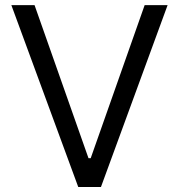

<svg xmlns="http://www.w3.org/2000/svg" viewBox="-20 -748 716 768"><path d="M118.2 -727.5 334 -115.2H342.8L558.6 -727.5H650.4L383.8 0H293L25.4 -727.5Z"/></svg>

Font: Inter V
Style: 
Weight: 400
Designer: Rasmus Andersson
Foundry: rsms
Version: Version 4.000;git-a3f224843